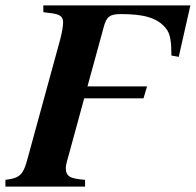

<svg xmlns="http://www.w3.org/2000/svg" viewBox="-33 -689 723 709"><path d="M670 -669H127V-644L158 -640C189 -636 200 -627 200 -607C200 -592 196 -569 190 -546L69 -104C54 -49 45 -31 -13 -25V0H281V-25C225 -29 210 -38 210 -69C210 -82 217 -102 225 -132L278 -326H497L510 -370H290L350 -589C360 -627 372 -637 413 -637C497 -637 548 -624 580 -584C596 -564 600 -535 600 -484L627 -479Z"/></svg>

Font: STIXGeneral
Style: Bold Italic
Weight: 700
Italic angle: -16.33°
Designer: MicroPress Inc., with final additions and corrections provided by Coen Hoffman, Elsevier (retired)
Version: Version 1.1.0